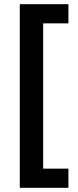

<svg xmlns="http://www.w3.org/2000/svg" viewBox="-20 -734 370 912"><path d="M305 158H74V-714H305V-623H185V67H305Z"/></svg>

Font: Noto Sans Tangsa SemiBold
Style: Regular
Weight: 600
Version: Version 1.504